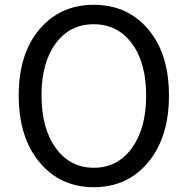

<svg xmlns="http://www.w3.org/2000/svg" viewBox="-20 -767 782 800"><path d="M597.5 -91Q511 13 371 13Q231 13 144.5 -91Q58 -195 58 -369Q58 -543 144.5 -645Q231 -747 371 -747Q511 -747 597.5 -645Q684 -543 684 -369Q684 -195 597.5 -91ZM212.5 -150Q272 -68 371 -68Q470 -68 529.5 -150Q589 -232 589 -369Q589 -506 529.5 -586Q470 -666 370.5 -666Q271 -666 212 -586Q153 -506 153 -369Q153 -232 212.5 -150Z"/></svg>

Font: Raw Maruko Gothic CJK TC
Style: Regular
Weight: 400
Version: Version 1.001